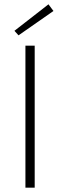

<svg xmlns="http://www.w3.org/2000/svg" viewBox="-20 -871 279 891"><path d="M98 0H141V-659H98ZM66 -707 228 -820 205 -851 47 -728Z"/></svg>

Font: Source Sans Pro Light
Style: Regular
Weight: 300
Designer: Paul D. Hunt
Foundry: Adobe Systems Incorporated
Version: Version 3.006;hotconv 1.0.111;makeotfexe 2.5.65597